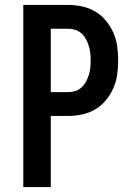

<svg xmlns="http://www.w3.org/2000/svg" viewBox="-20 -755 540 775"><path d="M74 0V-735H255Q283 -735 311.5 -729Q340 -723 364.5 -708.5Q389 -694 407.5 -671.5Q426 -649 437.5 -623Q449 -597 453 -568.5Q457 -540 457 -511Q457 -482 453 -453.5Q449 -425 437.5 -399Q426 -373 407.5 -350.5Q389 -328 364.5 -313.5Q340 -299 311.5 -293Q283 -287 255 -287H185V0ZM185 -383H255Q270 -383 284 -387.5Q298 -392 309 -402Q320 -412 327 -425Q334 -438 338.5 -452.5Q343 -467 344.5 -481.5Q346 -496 346 -511Q346 -526 344.5 -540.5Q343 -555 338.5 -569.5Q334 -584 327 -597Q320 -610 309 -620Q298 -630 284 -634.5Q270 -639 255 -639H185Z"/></svg>

Font: Iosevka Algr
Style: Bold
Weight: 700
Monospace: yes
Designer: Belleve Invis
Foundry: Belleve Invis
Version: Version 26.0.2; ttfautohint (v1.8.3)